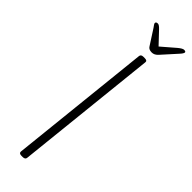

<svg xmlns="http://www.w3.org/2000/svg" viewBox="-289 -859 865 865"><g transform="rotate(45 144.0 -426.0)"><path d="M96 2Q80 2 81 -10L153 -690Q154 -702 170 -702H178Q195 -702 193 -690L121 -10Q120 2 104 2ZM277 -854Q288 -854 288 -848Q288 -841 274 -826L211 -756Q198 -742 182 -742Q163 -742 156 -754L109 -827Q105 -833 101.5 -837.5Q98 -842 98 -846Q98 -854 110 -854Q118 -854 132 -839L185 -783L250 -839Q268 -854 277 -854Z"/></g></svg>

Font: Asap Condensed Condensed Thin
Style: Italic
Weight: 100
Width: 3
Italic angle: -6°
Designer: Pablo Cosgaya
Foundry: Omnibus-Type
Version: Version 3.001; ttfautohint (v1.8.4.7-5d5b)